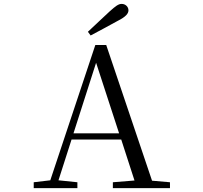

<svg xmlns="http://www.w3.org/2000/svg" viewBox="-20 -965 1040 985"><path d="M431 -802 445 -783C492 -808 539 -833 584 -858C626 -879 639 -896 639 -912C639 -930 624 -945 604 -945C588 -945 573 -934 542 -906C507 -874 470 -838 431 -802ZM473 -643 591 -281H357ZM559 0H852V-30L760 -38L525 -734H469L238 -40L153 -30V0H377V-30L280 -40L347 -249H602L670 -39L559 -30Z"/></svg>

Font: Harano Aji Mincho TW
Style: Regular
Weight: 400
Foundry: Masamichi Hosoda
Version: HaranoAjiMinchoTW-Regular version 20230610;ttx 4.39.4